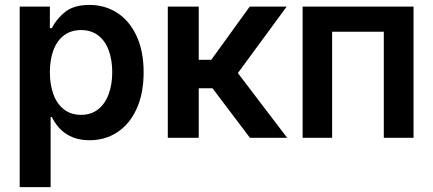

<svg xmlns="http://www.w3.org/2000/svg" viewBox="-20 -557 1751 776"><path d="M59.6 -530.3H181.6V-443.4H189.5Q209.5 -482.4 244.6 -509.8Q279.8 -537.1 341.8 -537.1Q403.8 -537.1 453.4 -505.4Q502.9 -473.6 531.7 -412.1Q560.5 -350.6 560.5 -264.6Q560.5 -179.2 532.2 -117.2Q503.9 -55.2 454.3 -22.7Q404.8 9.8 341.8 9.8Q236.3 9.8 189.5 -84H184.6V199.2H59.6ZM307.6 -92.8Q347.7 -92.8 376 -114.7Q404.3 -136.7 418.9 -175.8Q433.6 -214.8 433.6 -265.6Q433.6 -315.4 419.2 -354Q404.8 -392.6 376.5 -414.1Q348.1 -435.5 307.6 -435.5Q267.6 -435.5 239.3 -414.6Q210.9 -393.6 196.3 -355.2Q181.6 -316.9 181.6 -265.6Q181.6 -213.9 196.3 -174.8Q210.9 -135.7 239.3 -114.3Q267.6 -92.8 307.6 -92.8Z M658.2 -530.3H783.2V-315.4H834L989.3 -530.3H1138.7L941.4 -261.7L1140.6 0H990.2L838.9 -200.2H783.2V0H658.2Z M1203.1 -530.3H1651.4V0H1531.2V-428.7H1322.3V0H1203.1Z"/></svg>

Font: WEMIX Pretendard SemiBold
Style: Regular
Weight: 600
Designer: Base glyphs from Inter by Rasmus Andersson; Hangeul glyphs from Noto Sans CJK(Source Han Sans) by Jang Soo-young and Kan
Foundry: Kil Hyung-jin
Version: Version 1.000